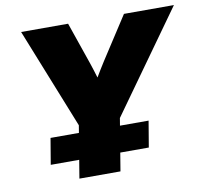

<svg xmlns="http://www.w3.org/2000/svg" viewBox="-80 -816 968 904"><g transform="rotate(-10 404.0 -364.0)"><path d="M228 0 269 -248 77.6 -727.5H302.2L372.6 -523.4Q378.4 -506.3 383.8 -489Q389.2 -471.7 394.5 -454.1Q404.8 -471.7 415.5 -489Q426.3 -506.3 437 -523.4L569.3 -727.5H808.1L465.3 -248L424.3 0ZM106.4 -87.4 127.4 -212.4H596.2L575.2 -87.4Z"/></g></svg>

Font: Inter Display Black
Style: Italic
Weight: 900
Italic angle: -9.39999°
Designer: Rasmus Andersson
Foundry: rsms
Version: Version 4.000;git-a52131595